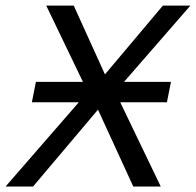

<svg xmlns="http://www.w3.org/2000/svg" viewBox="-54 -679 713 699"><path d="M328.1 -408.2 539.1 -658.7H639.2L397.5 -380.9H568.4L553.7 -306.6H383.8L531.2 0H431.2L302.7 -279.8L66.4 0H-33.7L232.9 -306.6H62L76.7 -380.9H248L114.3 -658.7H214.4Z"/></svg>

Font: Liberation Mono
Style: Italic
Weight: 400
Italic angle: -12°
Monospace: yes
Designer: Steve Matteson
Foundry: Ascender Corporation
Version: Version 2.1.5